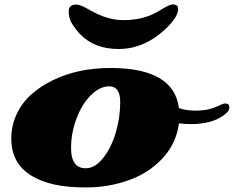

<svg xmlns="http://www.w3.org/2000/svg" viewBox="-20 -824 1052 864"><path d="M122.6 -32.7Q30.8 -87.9 30.8 -200.2Q30.8 -258.8 54.9 -310.3Q79.1 -361.8 121.3 -399.4Q163.6 -437 219.7 -463.9Q332 -518.1 477.1 -518.1Q762.2 -518.1 785.2 -337.4Q819.3 -326.2 855.7 -326.2Q892.1 -326.2 916.5 -331.5Q940.9 -336.9 962.6 -347.7Q984.4 -358.4 993.7 -358.4Q1012.2 -358.4 1012.2 -340.3Q1012.2 -322.3 983.4 -302.7Q929.2 -265.6 839.8 -265.6Q806.2 -265.6 785.2 -269Q769.5 -146 658.2 -64.5Q605 -25.4 527.6 -2.9Q450.2 19.5 367.4 19.5Q284.7 19.5 225.6 6.6Q166.5 -6.3 122.6 -32.7ZM299.8 -157.2Q299.8 -66.9 365.7 -66.9Q407.7 -66.9 444.1 -112.8Q480.5 -158.7 500.7 -226.6Q521 -294.4 521 -365Q521 -435.5 471.7 -435.5Q428.7 -435.5 388.4 -395Q348.1 -354.5 324 -289.8Q299.8 -225.1 299.8 -157.2ZM339.8 -670.9Q322.8 -688.5 305.9 -714.4Q289.1 -740.2 289.1 -772Q289.1 -803.7 322.8 -803.7Q341.8 -803.7 383.3 -779.3Q461.9 -733.4 535.6 -733.4Q632.3 -733.4 703.1 -779.3Q742.7 -804.2 757.3 -804.2Q781.7 -804.2 781.7 -784.2Q781.7 -750.5 733.9 -702.6Q634.8 -603.5 513.7 -603.5Q404.3 -603.5 339.8 -670.9Z"/></svg>

Font: Sonsie One
Style: Regular
Weight: 400
Designer: Riccardo De Franceschi
Foundry: Sorkin Type Co
Version: Version 1.003